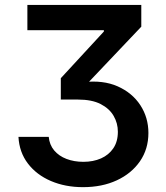

<svg xmlns="http://www.w3.org/2000/svg" viewBox="-20 -566 673 777"><path d="M315.9 191.4Q244.1 191.4 186 166.5Q127.9 141.6 93 95.9Q58.1 50.3 54.7 -12.2H177.2Q180.2 20 199.2 42.7Q218.3 65.4 249 77.1Q279.8 88.9 317.4 88.9Q357.4 88.9 388.9 75Q420.4 61 438.7 33.9Q457 6.8 457 -32.7Q457 -67.4 439.9 -96.9Q422.9 -126.5 387.5 -144.8Q352.1 -163.1 295.4 -163.1H226.1V-249.5L400.4 -438.5V-443.8H90.8V-545.9H551.8V-458L316.4 -210V-233.4Q397 -242.7 456.1 -216.6Q515.1 -190.4 547.9 -140.4Q580.6 -90.3 580.6 -27.8Q580.6 37.1 546.4 86.7Q512.2 136.2 452.6 163.8Q393.1 191.4 315.9 191.4Z"/></svg>

Font: Inter Cardless
Style: Medium
Weight: 500
Designer: Rasmus Andersson
Foundry: rsms
Version: Version 4.001;git-9221beed3